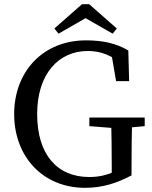

<svg xmlns="http://www.w3.org/2000/svg" viewBox="-20 -876 722 911"><path d="M383.8 15.2C467.1 15.2 535.1 -7.5 604.1 -43.8V-87.6C604.1 -165.9 605.1 -243 607.1 -318.3H507.2C509.2 -242 510.2 -164.1 510.2 -87.8V-28.8L556.9 -76.8C500.7 -49 459.5 -36.1 403.4 -36.1C250 -36.1 156.3 -144.2 156.3 -334.7C156.3 -526.2 258.7 -634.1 396.9 -634.1C459.7 -634.1 514 -612.5 567.7 -563.2V-619.9L505.3 -639.6L530.8 -491H592.8L588.8 -636.6C532.7 -669.5 470.2 -684.5 388.2 -684.5C183.8 -684.5 47.2 -536.2 47.2 -334.7C47.2 -132.7 183.4 15.2 383.8 15.2ZM404 -277.5 533.6 -267.2H556.2L666.6 -277.5V-318.3H404V-277.5ZM403.1 -856.1H369.1L238 -740.9L257.6 -716.2L428.4 -814.1H343.8L514.6 -716.2L534.2 -740.9L403.1 -856.1Z"/></svg>

Font: Source Serif Variable
Style: Regular
Weight: 389
Designer: Frank Grießhammer
Foundry: Adobe Systems Incorporated
Version: Version 3.001;hotconv 1.0.111;makeotfexe 2.5.65597